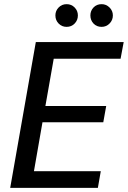

<svg xmlns="http://www.w3.org/2000/svg" viewBox="-20 -902 614 922"><path d="M29 0 152 -700H574L559 -620H238L198 -393H490L476 -315H184L143 -80H464L450 0ZM300 -773Q277 -773 261.5 -789Q246 -805 246 -828Q246 -850 261.5 -866Q277 -882 300 -882Q323 -882 338.5 -866Q354 -850 354 -828Q354 -805 338.5 -789Q323 -773 300 -773ZM468 -773Q444 -773 429 -789Q414 -805 414 -828Q414 -850 429 -866Q444 -882 468 -882Q490 -882 506 -866Q522 -850 522 -828Q522 -805 506 -789Q490 -773 468 -773Z"/></svg>

Font: DM Sans Medium
Style: Italic
Weight: 500
Italic angle: -10°
Designer: Colophon Foundry, Jonny Pinhorn
Foundry: Colophon Foundry
Version: Version 4.004;gftools[0.9.30]